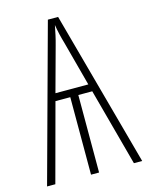

<svg xmlns="http://www.w3.org/2000/svg" viewBox="-109 -783 656 852"><g transform="rotate(-15 218.5 -357.0)"><path d="M242 -714H195L0 0H38L134 -356H202V0H239V-356H303L399 0H437ZM219 -683C224 -652 231 -623 239 -596L294 -390H143L199 -595C207 -623 213 -652 219 -683Z"/></g></svg>

Font: Noto Sans ExtraCondensed ExtraLight
Style: Regular
Weight: 200
Width: 2
Designer: Monotype Design Team
Foundry: Monotype Imaging Inc.
Version: Version 2.013